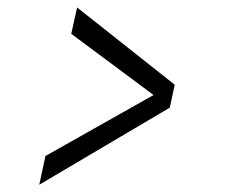

<svg xmlns="http://www.w3.org/2000/svg" viewBox="-20 -530 637 528"><path d="M192 -509.5 460.5 -297 447 -234 88 -22 105 -101 418 -277.5 414 -260 176 -437Z"/></svg>

Font: Epilogue
Style: Italic
Weight: 400
Italic angle: -12°
Designer: Tyler Finck
Foundry: Etcetera Type Co
Version: Version 2.112